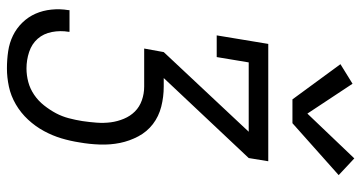

<svg xmlns="http://www.w3.org/2000/svg" viewBox="-258 -554 1017 540"><g transform="rotate(90 250.0 -283.5)"><path d="M172 205Q147 205 123.5 201.5Q100 198 79.5 188Q59 178 43 161.5Q27 145 18 124.5Q9 104 6.5 80Q4 56 8 32Q8 31 8 30.5Q8 30 8 29H69Q69 30 69 30Q69 30 69 31Q65 55 69.5 78.5Q74 102 88.5 118.5Q103 135 125.5 142.5Q148 150 172 150Q191 150 210 145Q229 140 246 128.5Q263 117 276 100.5Q289 84 298 67Q307 50 312 31Q317 12 320 -7Q323 -27 324.5 -47.5Q326 -68 323.5 -87Q321 -106 313.5 -124Q306 -142 293 -155Q280 -168 261.5 -174.5Q243 -181 223 -181H116L126 -236L350 -475H155L140 -385H79L103 -530H433L424 -475L199 -236H223Q252 -236 279.5 -229Q307 -222 328.5 -205.5Q350 -189 363 -164.5Q376 -140 381.5 -113Q387 -86 386 -56.5Q385 -27 380 1Q376 27 368.5 52Q361 77 348 101Q335 125 316 145.5Q297 166 273 180Q249 194 223 199.5Q197 205 172 205ZM259 -598 160 -733 215 -767 299 -640 425 -772 472 -728 326 -598Z"/></g></svg>

Font: Iosevka Slab Light Oblique
Style: Regular
Weight: 300
Italic angle: -9°
Monospace: yes
Designer: Belleve Invis
Foundry: Belleve Invis
Version: Version 11.1.1; ttfautohint (v1.8.3)